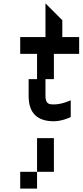

<svg xmlns="http://www.w3.org/2000/svg" viewBox="-20 -720 490 1140"><path d="M300 0C350 0 400 -25 400 -25V-125C400 -125 350 -100 300 -100C275 -100 250 -100 250 -150V-250H300V-400H450V-500H350V-600L250 -700V-500H100V-400H200V-250H150V-150C150 -50 200 0 300 0ZM100 400H200V300H100ZM200 300H300V100H200Z"/></svg>

Font: LS-VG5000 Shifted
Style: Regular
Weight: 400
Designer: Justin Bihan, 2021
Foundry: Justin Bihan, 2021
Version: Version 1.000;Glyphs 3.1.2 (3151)